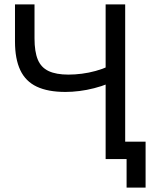

<svg xmlns="http://www.w3.org/2000/svg" viewBox="-20 -725 694 875"><path d="M278.4 -306Q198.6 -306 147.6 -330.1Q96.7 -354.1 72.5 -405.2Q48.3 -456.3 48.3 -535.8V-705H137.3V-549.6Q137.3 -489.5 152.3 -453.3Q167.4 -417.2 201.7 -401.1Q236 -385 291.9 -385Q321.7 -385 353.2 -389.1Q384.7 -393.1 415.8 -401.7Q446.9 -410.2 473.2 -422.2V-343.9Q443.2 -331.8 409.3 -323.1Q375.3 -314.3 341.9 -310.2Q308.6 -306 278.4 -306ZM461.4 0V-705H550.5V0ZM556.9 130V0H512.2V-79.3H643.5V130Z"/></svg>

Font: TikTok Sans Light
Style: Regular
Weight: 300
Version: Version 4.000